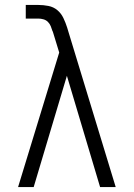

<svg xmlns="http://www.w3.org/2000/svg" viewBox="-20 -755 540 775"><path d="M53 0 219 -543 193 -628Q193 -628 193 -628Q193 -628 193 -628L192 -629Q189 -639 185 -649Q181 -659 173.5 -666.5Q166 -674 155.5 -677Q145 -680 135 -680H84V-735H135Q155 -735 175.5 -731Q196 -727 211.5 -714Q227 -701 236 -682Q245 -663 251 -644L257 -624L447 0H384L250 -449L116 0Z"/></svg>

Font: Iosevka SS04 Light
Style: Regular
Weight: 300
Monospace: yes
Designer: Belleve Invis
Foundry: Belleve Invis
Version: Version 19.0.0; ttfautohint (v1.8.4)